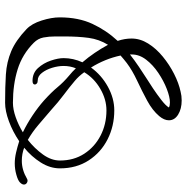

<svg xmlns="http://www.w3.org/2000/svg" viewBox="-10 -672 716 735"><g transform="rotate(90 347.5 -305.0)"><path d="M665 -51Q672 -55 679.5 -51Q687 -47 687 -39Q687 -32 679 -24Q671 -16 649 -10Q628 -4 606 -4Q586 -4 564.5 -9Q543 -14 521 -21Q484 4 444.5 18.5Q405 33 374 33Q313 33 265.5 30Q218 27 176.5 9.5Q135 -8 92 -49Q71 -69 59 -107Q47 -145 47 -176Q47 -248 72 -301.5Q97 -355 137 -398Q128 -425 128 -451Q128 -484 147 -514.5Q166 -545 197 -570.5Q228 -596 263.5 -614Q299 -632 332 -639Q347 -643 365 -643Q397 -643 419 -629.5Q441 -616 441 -594Q441 -576 425 -557Q403 -531 366 -511Q329 -491 289.5 -472.5Q250 -454 222 -433Q214 -427 207 -421Q200 -415 193 -409Q206 -349 239 -296Q268 -336 312.5 -360.5Q357 -385 403 -385Q463 -385 513.5 -359.5Q564 -334 594.5 -287Q625 -240 625 -177Q625 -139 602.5 -103.5Q580 -68 546 -40Q570 -31 596 -31Q631 -31 665 -51ZM392 -594Q385 -598 373 -598Q352 -598 321 -586Q290 -574 259.5 -553.5Q229 -533 209 -507Q189 -481 189 -452V-445Q212 -463 236.5 -479.5Q261 -496 286 -512Q296 -518 318.5 -533Q341 -548 363 -565Q385 -582 392 -594ZM487 -35Q454 -51 422.5 -72Q391 -93 365 -116Q333 -145 314.5 -167.5Q296 -190 270 -212Q255 -224 242 -238Q233 -216 233 -191Q233 -170 240 -147Q247 -124 259.5 -108Q272 -92 288 -92Q296 -92 300 -88.5Q304 -85 304 -81Q304 -72 290 -72Q260 -72 241 -93Q222 -114 212.5 -142Q203 -170 203 -191Q203 -228 219 -263Q200 -285 183 -310Q166 -335 152 -361Q131 -327 125.5 -287Q120 -247 120 -193V-159Q120 -135 124 -114Q128 -93 144 -77Q188 -33 246 -15Q304 3 374 3Q399 3 429 -7.5Q459 -18 487 -35ZM595 -177Q595 -230 569 -270Q543 -310 499.5 -332.5Q456 -355 403 -355Q361 -355 320.5 -331.5Q280 -308 257 -270Q272 -249 290 -234Q316 -212 343.5 -191.5Q371 -171 403 -142Q430 -119 458 -95Q486 -71 516 -54Q549 -80 572 -112Q595 -144 595 -177Z"/></g></svg>

Font: Ingrid Darling
Style: Regular
Weight: 400
Designer: Robert E. Leuschke
Foundry: Robert E. Leuschke
Version: Version 1.010; ttfautohint (v1.8.3)